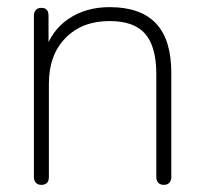

<svg xmlns="http://www.w3.org/2000/svg" viewBox="-20 -512 583 538"><path d="M75 -16V-468Q75 -478 80.5 -484Q86 -490 96 -490Q106 -490 111 -484.5Q116 -479 116 -468V-366H105Q124 -427 172.5 -459.5Q221 -492 287 -492Q374 -492 417 -446.5Q460 -401 460 -308V-16Q460 -6 454.5 0Q449 6 439 6Q429 6 423.5 0Q418 -6 418 -16V-304Q418 -381 387 -417Q356 -453 287 -453Q210 -453 163.5 -405.5Q117 -358 117 -278V-16Q117 -5 111.5 0.5Q106 6 96 6Q86 6 80.5 0Q75 -6 75 -16Z"/></svg>

Font: SN Pro Thin
Style: Regular
Weight: 200
Designer: Tobias Whetton
Foundry: Supernotes
Version: Version 1.003;Glyphs 3.3 (3324)